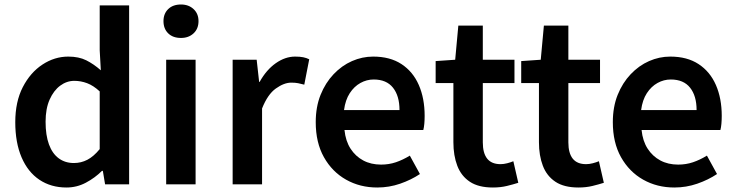

<svg xmlns="http://www.w3.org/2000/svg" viewBox="-20 -821 3276 855"><path d="M276 14Q207 14 155.5 -20.5Q104 -55 76 -120.5Q48 -186 48 -277Q48 -368 81.5 -433Q115 -498 169 -533.5Q223 -569 284 -569Q331 -569 364 -552.5Q397 -536 429 -508L424 -597V-797H555V0H448L438 -60H434Q403 -29 362.5 -7.5Q322 14 276 14ZM309 -95Q341 -95 369 -109.5Q397 -124 424 -157V-414Q396 -440 368 -450.5Q340 -461 311 -461Q277 -461 248 -439.5Q219 -418 201 -377.5Q183 -337 183 -279Q183 -219 198 -178Q213 -137 241.5 -116Q270 -95 309 -95Z M720 0V-555H851V0ZM786 -652Q750 -652 729 -672.5Q708 -693 708 -727Q708 -760 729 -780.5Q750 -801 786 -801Q820 -801 842 -780.5Q864 -760 864 -727Q864 -693 842 -672.5Q820 -652 786 -652Z M1016 0V-555H1123L1134 -456H1136Q1166 -510 1208 -539.5Q1250 -569 1294 -569Q1316 -569 1330.5 -566Q1345 -563 1357 -557L1335 -444Q1320 -448 1307.5 -450.5Q1295 -453 1277 -453Q1245 -453 1208.5 -427Q1172 -401 1147 -338V0Z M1660 14Q1583 14 1521 -21Q1459 -56 1422.5 -121Q1386 -186 1386 -277Q1386 -345 1407.5 -398.5Q1429 -452 1465.5 -490.5Q1502 -529 1547.5 -549Q1593 -569 1642 -569Q1717 -569 1768 -535.5Q1819 -502 1845 -442.5Q1871 -383 1871 -305Q1871 -286 1869.5 -269.5Q1868 -253 1865 -242H1514Q1519 -193 1541 -159Q1563 -125 1597.5 -106.5Q1632 -88 1677 -88Q1712 -88 1743 -98.5Q1774 -109 1805 -128L1850 -46Q1811 -20 1762 -3Q1713 14 1660 14ZM1512 -331H1759Q1759 -394 1730 -430.5Q1701 -467 1644 -467Q1613 -467 1585 -451.5Q1557 -436 1537.5 -406Q1518 -376 1512 -331Z M2175 14Q2111 14 2072.5 -11.5Q2034 -37 2016.5 -82.5Q1999 -128 1999 -188V-451H1920V-549L2007 -555L2021 -707H2130V-555H2271V-451H2130V-187Q2130 -139 2149.5 -114.5Q2169 -90 2209 -90Q2223 -90 2238.5 -94Q2254 -98 2266 -103L2288 -7Q2266 0 2237.5 7Q2209 14 2175 14Z M2556 14Q2492 14 2453.5 -11.5Q2415 -37 2397.5 -82.5Q2380 -128 2380 -188V-451H2301V-549L2388 -555L2402 -707H2511V-555H2652V-451H2511V-187Q2511 -139 2530.5 -114.5Q2550 -90 2590 -90Q2604 -90 2619.5 -94Q2635 -98 2647 -103L2669 -7Q2647 0 2618.5 7Q2590 14 2556 14Z M2983 14Q2906 14 2844 -21Q2782 -56 2745.5 -121Q2709 -186 2709 -277Q2709 -345 2730.5 -398.5Q2752 -452 2788.5 -490.5Q2825 -529 2870.5 -549Q2916 -569 2965 -569Q3040 -569 3091 -535.5Q3142 -502 3168 -442.5Q3194 -383 3194 -305Q3194 -286 3192.5 -269.5Q3191 -253 3188 -242H2837Q2842 -193 2864 -159Q2886 -125 2920.5 -106.5Q2955 -88 3000 -88Q3035 -88 3066 -98.5Q3097 -109 3128 -128L3173 -46Q3134 -20 3085 -3Q3036 14 2983 14ZM2835 -331H3082Q3082 -394 3053 -430.5Q3024 -467 2967 -467Q2936 -467 2908 -451.5Q2880 -436 2860.5 -406Q2841 -376 2835 -331Z"/></svg>

Font: Noto Sans SC Thin SemiBold
Style: Regular
Weight: 600
Version: Version 2.004-H2;hotconv 1.0.118;makeotfexe 2.5.65603